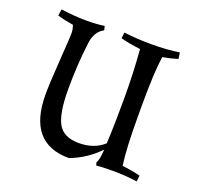

<svg xmlns="http://www.w3.org/2000/svg" viewBox="-101 -637 779 757"><g transform="rotate(20 289.0 -258.5)"><path d="M461 -284V-237Q461 -100 471 -32Q517 -26 547 -18L544 7Q495 0 443.5 0Q392 0 373 3L369 -10Q378 -20 381 -67Q329 -13 261 12Q89 12 89 -193Q89 -238 96 -337Q103 -436 103 -453Q103 -470 97 -486V-487Q55 -494 30 -502L34 -529Q92 -521 139 -521Q186 -521 216 -526L220 -509Q184 -490 178 -440Q166 -344 166 -243Q166 -142 189.5 -99.5Q213 -57 277.5 -57Q342 -57 382 -94Q386 -174 386 -283Q386 -392 378 -488Q333 -493 295 -503L298 -528Q350 -521 414.5 -521Q479 -521 530 -529L534 -503Q506 -494 471 -488Q461 -421 461 -284Z"/></g></svg>

Font: Almendra SC
Style: Regular
Weight: 400
Designer: Ana Sanfelippo
Foundry: Ana Sanfelippo
Version: Version 1.002